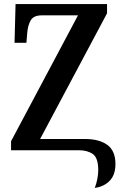

<svg xmlns="http://www.w3.org/2000/svg" viewBox="-20 -734 599 938"><path d="M443 184Q451 164 455.5 140Q460 116 460 98Q460 37 433.5 18.5Q407 0 365 0H34V-44L361 -659H184Q144 -659 130 -634.5Q116 -610 113 -573L109 -525H51L56 -714H503V-669L176 -55H394Q465 -55 504.5 -26Q544 3 544 67Q544 120 516 149Q488 178 443 184Z"/></svg>

Font: Noto Serif Condensed SemiBold
Style: Regular
Weight: 600
Width: 3
Designer: Monotype Design Team
Foundry: Monotype Imaging Inc.
Version: Version 2.013